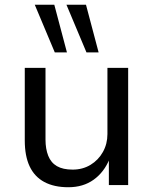

<svg xmlns="http://www.w3.org/2000/svg" viewBox="-20 -777 644 806"><path d="M267 9Q207 9 166 -13Q125 -35 104.5 -78.5Q84 -122 84 -187V-492H171V-191Q171 -152 182.5 -123Q194 -94 219 -79.5Q244 -65 285 -65Q327 -65 360 -85Q393 -105 412 -139Q431 -173 431 -214V-492H518V0H437V-110H440Q417 -54 373 -22.5Q329 9 267 9ZM343 -557 259 -757H341L394 -557ZM210 -557 126 -757H208L261 -557Z"/></svg>

Font: Nunito Sans 9pt
Style: Regular
Weight: 400
Version: Version 3.101;gftools[0.9.27]